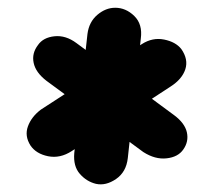

<svg xmlns="http://www.w3.org/2000/svg" viewBox="-20 -1050 545 495"><path d="M58.5 -675Q43 -699.5 52 -724.2Q61 -749 85.5 -767.5L346 -936.5Q373.5 -954 403.2 -948Q433 -942 447.5 -923.5Q466 -897 457.8 -871.5Q449.5 -846 420 -827L165 -660.5Q135 -641 104 -647.2Q73 -653.5 58.5 -675ZM452.5 -664.5Q439 -645 409.5 -641.8Q380 -638.5 349.5 -658L100 -841.5Q72 -863 66.8 -887.8Q61.5 -912.5 78 -934Q91.5 -953.5 120.5 -956.5Q149.5 -959.5 177 -939L429 -753Q456.5 -732.5 461.8 -708.8Q467 -685 452.5 -664.5ZM227.5 -576Q203 -582 185.8 -601.8Q168.5 -621.5 171.5 -655.5L205.5 -962.5Q209.5 -993.5 231 -1011.8Q252.5 -1030 277 -1030Q304.5 -1030 326.2 -1008.8Q348 -987.5 343 -950.5L309.5 -642.5Q305.5 -606.5 279.2 -588.5Q253 -570.5 227.5 -576Z"/></svg>

Font: Edu SA Hand
Style: Regular
Weight: 400
Designer: Tina and Corey Anderson, Eben Sorkin, Mirko Velimirovic
Foundry: Google for Education
Version: Version 2.000